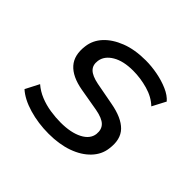

<svg xmlns="http://www.w3.org/2000/svg" viewBox="-128 -657 818 818"><g transform="rotate(45 281.5 -248.0)"><path d="M252 9Q189 9 133 -7.5Q77 -24 45 -53L77 -115Q100 -95 129.5 -83Q159 -71 191.5 -66Q224 -61 254 -61Q316 -61 354.5 -81Q393 -101 397 -135Q400 -164 383 -181Q366 -198 323 -206L219 -224Q152 -236 121.5 -270.5Q91 -305 99 -365Q104 -405 132.5 -436Q161 -467 209.5 -486Q258 -505 324 -505Q359 -505 395.5 -498Q432 -491 463 -477.5Q494 -464 511 -444L479 -383Q450 -411 405.5 -423.5Q361 -436 317 -436Q258 -436 222 -414.5Q186 -393 181 -359Q177 -331 193.5 -314.5Q210 -298 250 -290L351 -271Q423 -258 455.5 -224.5Q488 -191 479 -129Q474 -89 444 -57.5Q414 -26 365 -8.5Q316 9 252 9Z"/></g></svg>

Font: Nunito Sans 7pt
Style: Italic
Weight: 400
Italic angle: -9°
Designer: Vernon Adams
Foundry: Vernon Adams
Version: Version 3.101;gftools[0.9.27]